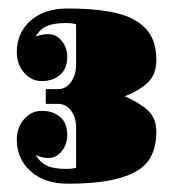

<svg xmlns="http://www.w3.org/2000/svg" viewBox="-20 -653 412 457"><path d="M88.9 -405.8V-440.9H118.2Q137.2 -440.9 149.2 -458Q161.1 -475.1 161.1 -499V-595.2Q153.8 -598.1 136.2 -598.1Q107.4 -598.1 91.1 -590.8Q74.7 -583.5 64.9 -565.9Q79.6 -571.8 95.2 -571.8Q114.3 -571.8 127.2 -555.4Q140.1 -539.1 140.1 -517.1Q140.1 -490.2 123.3 -475.1Q106.4 -460 79.1 -460Q54.7 -460 37.4 -480Q20 -500 20 -528.8Q20 -574.7 52.7 -603.8Q85.4 -632.8 141.1 -632.8Q201.2 -632.8 242.4 -625Q283.7 -617.2 307.6 -601.1Q331.5 -585 341.8 -563Q352.1 -541 352.1 -509.8Q352.1 -476.1 332 -456.8Q312 -437.5 276.9 -423.8Q312 -408.7 332 -390.1Q352.1 -371.6 352.1 -339.8Q352.1 -296.9 333.3 -270.5Q314.5 -244.1 267.8 -230Q221.2 -215.8 141.1 -215.8Q85.9 -215.8 53 -245.4Q20 -274.9 20 -320.8Q20 -349.6 37.4 -369.4Q54.7 -389.2 79.1 -389.2Q106.4 -389.2 123.3 -374.5Q140.1 -359.9 140.1 -332Q140.1 -310.1 127.2 -293.5Q114.3 -276.9 95.2 -276.9Q79.6 -276.9 64.9 -284.2Q75.2 -266.6 91.3 -258.8Q107.4 -251 136.2 -251Q153.8 -251 161.1 -253.9V-350.1Q161.1 -373.5 149.2 -389.6Q137.2 -405.8 117.2 -405.8Z"/></svg>

Font: Lletraferida
Style: Heavy
Weight: 900
Designer: Josep Patau Bellart
Foundry: Josep Patau Bellart
Version: Version 1.000